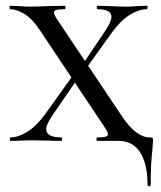

<svg xmlns="http://www.w3.org/2000/svg" viewBox="-20 -488 556 665"><path d="M140 -41Q140 -12 193 -12Q195 -12 195 -6Q195 0 193 0Q164 0 149 -1L87 -2L50 -1Q39 0 16 0Q14 0 14 -6Q14 -12 16 -12Q43 -12 74.5 -31.5Q106 -51 136 -92L242 -240L260 -232L160 -86Q140 -56 140 -41ZM366 -430Q366 -456 318 -456Q315 -456 315 -462Q315 -468 318 -468L358 -467Q392 -465 418 -465Q435 -465 455 -467L489 -468Q491 -468 491 -462Q491 -456 489 -456Q461 -456 430 -437Q399 -418 368 -376L267 -235L252 -244L345 -382Q366 -413 366 -430ZM317 -12Q337 -12 345.5 -14.5Q354 -17 354 -23Q354 -31 340 -51L117 -385Q92 -423 65 -439.5Q38 -456 15 -456Q13 -456 13 -462Q13 -468 15 -468L46 -467Q68 -465 77 -465Q104 -465 154 -467L204 -468Q207 -468 207 -462Q207 -456 204 -456Q184 -456 175.5 -453.5Q167 -451 167 -445Q167 -436 181 -416L404 -83Q452 -12 499 -12Q507 -12 508.5 -10.5Q510 -9 510 0Q510 6 508 30Q502 74 502 152Q502 157 496.5 157Q491 157 491 152Q491 80 465.5 40Q440 0 391 0H317Q314 0 314 -6Q314 -12 317 -12Z"/></svg>

Font: Cormorant SC Medium
Style: Regular
Weight: 500
Designer: Christian Thalmann (Catharsis Fonts)
Foundry: Catharsis Fonts
Version: Version 4.000